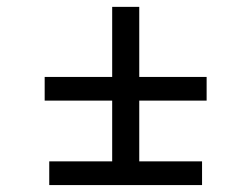

<svg xmlns="http://www.w3.org/2000/svg" viewBox="-20 -534 725 554"><path d="M122.1 0V-68.4H303.7V-243.7H108.9V-312H303.7V-514.2H381.8V-312H576.2V-243.7H381.8V-68.4H563V0Z"/></svg>

Font: Gelasio SemiBold
Style: Regular
Weight: 600
Designer: Eben Sorkin
Foundry: Eben Sorkin
Version: Version 1.008